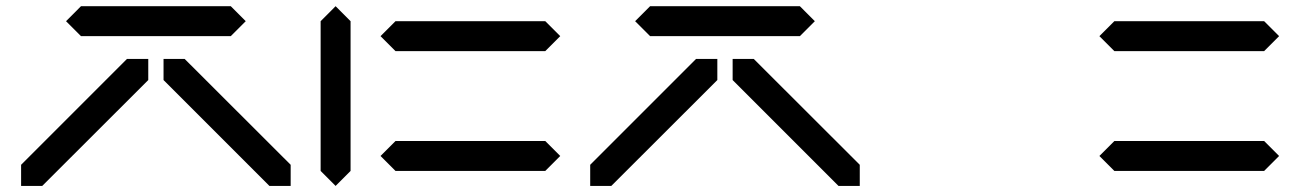

<svg xmlns="http://www.w3.org/2000/svg" viewBox="-20 -655 4239 626"><path d="M244.1 -634.8H732.4L781.2 -585.9L732.4 -537.1H244.1L195.3 -585.9ZM48.8 -117.7 394 -462.9H463.4V-394L117.7 -48.8H48.8ZM927.7 -48.8H858.4L513.2 -394V-462.9H582L927.7 -117.7Z M1025.4 -97.7V-585.9L1074.2 -634.8L1123 -585.9V-97.7L1074.2 -48.8Z M1269.5 -195.3H1757.8L1806.6 -146.5L1757.8 -97.7H1269.5L1220.7 -146.5ZM1269.5 -585.9H1757.8L1806.6 -537.1L1757.8 -488.3H1269.5L1220.7 -537.1Z M2099.6 -634.8H2587.9L2636.7 -585.9L2587.9 -537.1H2099.6L2050.8 -585.9ZM1904.3 -117.7 2249.5 -462.9H2318.8V-394L1973.1 -48.8H1904.3ZM2783.2 -48.8H2713.9L2368.7 -394V-462.9H2437.5L2783.2 -117.7Z M3613.3 -195.3H4101.6L4150.4 -146.5L4101.6 -97.7H3613.3L3564.5 -146.5ZM3613.3 -585.9H4101.6L4150.4 -537.1L4101.6 -488.3H3613.3L3564.5 -537.1Z"/></svg>

Font: BabelStone Centaurian
Style: Regular
Weight: 400
Designer: Andrew West
Foundry: BabelStone
Version: Version 1.01 November 6, 2013